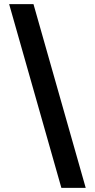

<svg xmlns="http://www.w3.org/2000/svg" viewBox="-20 -795 457 923"><path d="M392 108H275L24 -775H141Z"/></svg>

Font: AWOL-DM SemiBold
Style: Regular
Weight: 600
Designer: Colophon Foundry, Jonny Pinhorn, Mikhail Sharanda
Foundry: Colophon Foundry
Version: Version 1.000;Glyphs 3.2.3 (3260)